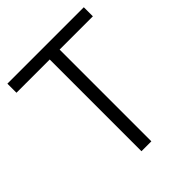

<svg xmlns="http://www.w3.org/2000/svg" viewBox="-195 -821 943 943"><g transform="rotate(-45 276.5 -350.0)"><path d="M11.2 -700.2H542V-637.2H311V0H242.2V-637.2H11.2Z"/></g></svg>

Font: Montserrat arm Light
Style: Regular
Weight: 300
Designer: Julieta Ulanovsky
Foundry: Julieta Ulanovsky
Version: Version 6.000;PS 006.000;hotconv 1.0.88;makeotf.lib2.5.64775